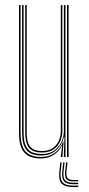

<svg xmlns="http://www.w3.org/2000/svg" viewBox="-20 -620 350 758"><path d="M142.5 5.5Q122.2 5.5 107.2 1.1Q92.2 -3.2 82.2 -11.8Q72.2 -20.2 66.2 -32.4Q60.2 -44.5 57.6 -60.1Q55 -75.8 55 -94.2V-600H61.2V-94.8Q61.2 -72.8 65.1 -55.1Q69 -37.5 78.2 -25.4Q87.5 -13.2 103.5 -6.8Q119.5 -0.2 143.2 -0.2Q173 -0.2 195.6 -16.2Q218.2 -32.2 228.8 -60.2H231L226.8 -7.2V0H220.2V-5L225.5 -44.8H224.2Q213.5 -22 191.5 -8.2Q169.5 5.5 142.5 5.5ZM244.5 0V-600H250.8V0ZM145.5 -18Q126.5 -18 113.8 -23.1Q101 -28.2 93.5 -38.1Q86 -48 82.8 -62.5Q79.5 -77 79.5 -95.8V-600H85.5V-96Q85.5 -72 91.1 -56Q96.8 -40 109.9 -31.9Q123 -23.8 146 -23.8Q172.2 -23.8 188.6 -35.6Q205 -47.5 212.5 -65.4Q220 -83.2 220 -100.8V-600H226.2V-101Q226.2 -82.8 218.1 -63.4Q210 -44 192.4 -31Q174.8 -18 145.5 -18ZM144 -6.2Q102 -6.2 84.6 -27.6Q67.2 -49 67.2 -95V-600H73.2V-95.2Q73.2 -52.5 89.4 -32.2Q105.5 -12 145 -12Q175.8 -12 195 -26.5Q214.2 -41 223.2 -61.9Q232.2 -82.8 232.2 -101.2V-600H238.5V0H232.2V-15L234.5 -78.8H232.2Q226.2 -50.5 203 -28.2Q179.8 -6 144 -6.2ZM223.5 20.8 219.5 57.2Q216.2 87 227.6 99.9Q239 112.8 268.5 112.8H288.8V118.5H268.5Q235.8 118.5 223.1 104.4Q210.5 90.2 214.2 57.2L218.2 20.8ZM246.5 20.8 242.5 56.5Q240.5 74.8 246.5 82.6Q252.5 90.5 268.5 90.5H288.8V96H268.5Q249.2 96 242 86.9Q234.8 77.8 237.2 56.5L241.2 20.8ZM235 20.8 231 57Q228.2 81 237 91.2Q245.8 101.5 268.5 101.5H288.8V107.2H268.5Q242.5 107.2 232.6 95.5Q222.8 83.8 225.8 57L229.8 20.8Z"/></svg>

Font: Big Shoulders Inline Display Thin ExtraLight
Style: Regular
Weight: 250
Version: Version 2.002